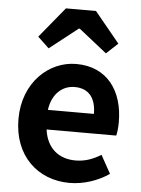

<svg xmlns="http://www.w3.org/2000/svg" viewBox="-58 -888 697 948"><g transform="rotate(5 290.5 -414.5)"><path d="M322 14C392 14 463 -10 518 -48L468 -138C428 -113 388 -99 342 -99C259 -99 199 -147 187 -239H532C536 -252 539 -279 539 -306C539 -461 459 -574 305 -574C171 -574 44 -461 44 -279C44 -95 166 14 322 14ZM185 -336C196 -418 248 -460 307 -460C379 -460 413 -412 413 -336ZM106 -692 162 -639 302 -749H307L446 -639L503 -692L379 -843H230Z"/></g></svg>

Font: Noto Sans CJK KR Bold
Style: Regular
Weight: 700
Designer: Ryoko NISHIZUKA (kana & ideographs); Paul D. Hunt (Latin, Greek & Cyrillic); Wenlong ZHANG (bopomofo); Sandoll Communica
Foundry: Adobe Systems Incorporated
Version: Version 1.004;PS 1.004;hotconv 1.0.82;makeotf.lib2.5.63406